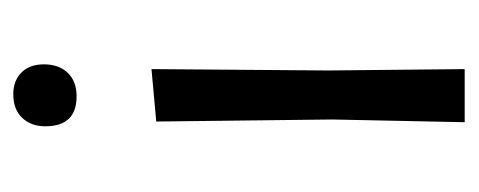

<svg xmlns="http://www.w3.org/2000/svg" viewBox="-230 -472 703 282"><g transform="rotate(-90 121.0 -331.5)"><path d="M123 -663Q143 -663 155 -651Q167 -639 167 -618Q167 -596 154.5 -583Q142 -570 120 -570Q76 -570 76 -616Q76 -637 88.5 -650Q101 -663 123 -663ZM82 0 86 -194 83 -453 160 -460 158 -201 160 0Z"/></g></svg>

Font: Alegreya Sans SC
Style: Regular
Weight: 400
Designer: Juan Pablo del Peral
Foundry: Huerta Tipografica
Version: Version 2.007